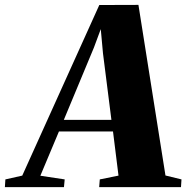

<svg xmlns="http://www.w3.org/2000/svg" viewBox="-104 -765 762 785"><path d="M-84 0 -82 -31.5 -13 -47 302 -744.5 462 -745 572.5 -47.5 638 -31.5 636 0H301.5L304 -31.5L380.5 -47L358 -227.5H137L61 -46.5L160.5 -31.5L157.5 0ZM157 -275H351.5L317 -547.5L308 -646L280 -570.5Z"/></svg>

Font: Merriweather 96pt Black
Style: Italic
Weight: 900
Italic angle: -7.8°
Version: Version 2.101